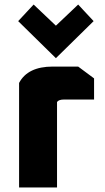

<svg xmlns="http://www.w3.org/2000/svg" viewBox="-20 -825 460 845"><path d="M64 0V-460Q102 -532 212 -532H324L394 -480V-387H262Q238 -387 231 -376V0ZM60 -732 128 -805 226 -712 324 -805 392 -732 226 -569Z"/></svg>

Font: Oxanium ExtraBold
Style: Regular
Weight: 800
Designer: Severin Meyer
Version: Version 2.000